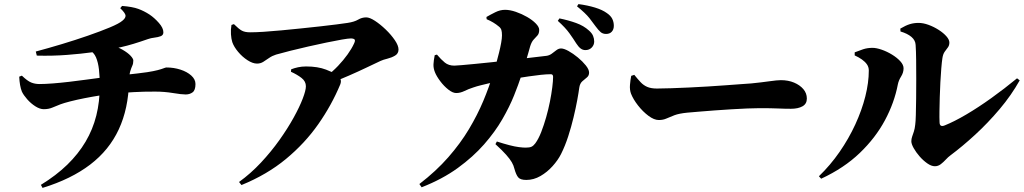

<svg xmlns="http://www.w3.org/2000/svg" viewBox="-20 -846 5010 939"><path d="M180 58Q255 12 309 -40.5Q363 -93 398.5 -153Q434 -213 451 -281Q468 -349 468 -426Q468 -471 464 -506Q460 -541 449.5 -565.5Q439 -590 417 -601L517 -627Q553 -618 579 -603Q605 -588 618.5 -573.5Q632 -559 632 -550Q632 -535 627 -524.5Q622 -514 617 -497.5Q612 -481 611 -447Q608 -315 561 -213.5Q514 -112 421 -41Q328 30 188 73ZM194 -312Q175 -312 153 -326Q131 -340 113 -360.5Q95 -381 87 -398Q76 -426 74 -471L87 -476Q114 -450 132.5 -442.5Q151 -435 173 -435Q200 -435 238.5 -438Q277 -441 319.5 -446Q362 -451 402 -456.5Q442 -462 473 -466Q504 -470 520 -472Q565 -477 597 -480.5Q629 -484 654 -487Q679 -490 700 -493Q732 -498 751 -503Q770 -508 780 -512Q790 -516 794 -516Q830 -516 862.5 -505.5Q895 -495 915.5 -476.5Q936 -458 936 -435Q936 -405 922 -394.5Q908 -384 888 -384Q868 -384 826 -391Q784 -398 739 -398Q709 -398 684 -397.5Q659 -397 635 -395.5Q611 -394 587 -392.5Q563 -391 536 -388Q506 -385 468 -379Q430 -373 392 -365.5Q354 -358 323 -350Q292 -342 276 -336Q255 -328 236.5 -320Q218 -312 194 -312ZM155 -594Q215 -610 281.5 -630Q348 -650 410 -671.5Q472 -693 517.5 -712Q563 -731 579 -745Q595 -758 594 -770Q593 -782 568 -806L577 -817Q628 -813 656.5 -802.5Q685 -792 711 -775Q735 -759 757 -734Q779 -709 779 -688Q779 -674 766 -669Q753 -664 735.5 -662Q718 -660 704 -655Q664 -641 632.5 -631.5Q601 -622 572 -615.5Q543 -609 508 -602Q486 -598 432.5 -590.5Q379 -583 308 -577.5Q237 -572 160 -574Z M1574 -471Q1607 -496 1633.5 -524Q1660 -552 1680 -580Q1700 -608 1711 -632Q1719 -648 1714 -653Q1709 -658 1695 -658Q1684 -658 1652 -652.5Q1620 -647 1577 -638Q1534 -629 1487.5 -618.5Q1441 -608 1399.5 -597.5Q1358 -587 1330 -579Q1311 -573 1296 -562.5Q1281 -552 1267.5 -543.5Q1254 -535 1237 -535Q1216 -535 1190.5 -551.5Q1165 -568 1144.5 -592.5Q1124 -617 1116 -640Q1111 -656 1109.5 -678.5Q1108 -701 1112 -724L1124 -728Q1148 -704 1163 -696Q1178 -688 1203 -688Q1230 -688 1269.5 -690.5Q1309 -693 1356 -697.5Q1403 -702 1452 -707Q1501 -712 1545.5 -717Q1590 -722 1625.5 -726.5Q1661 -731 1680 -734Q1713 -739 1731.5 -750Q1750 -761 1771 -761Q1788 -761 1814 -744Q1840 -727 1866.5 -701.5Q1893 -676 1911 -649.5Q1929 -623 1929 -604Q1929 -584 1912 -574Q1895 -564 1874.5 -559Q1854 -554 1841 -548Q1813 -535 1773.5 -516Q1734 -497 1687 -476.5Q1640 -456 1589 -435ZM1149 44Q1206 3 1256 -50.5Q1306 -104 1346.5 -161Q1387 -218 1416 -270.5Q1445 -323 1460.5 -363.5Q1476 -404 1476 -424Q1476 -448 1455 -464.5Q1434 -481 1403 -495L1404 -507Q1419 -513 1437.5 -517Q1456 -521 1477 -521Q1534 -521 1574.5 -505.5Q1615 -490 1628 -480Q1640 -471 1645 -459.5Q1650 -448 1644 -433Q1602 -332 1536.5 -238.5Q1471 -145 1378.5 -68.5Q1286 8 1161 59Z M2843 -601Q2830 -601 2819.5 -609Q2809 -617 2798 -634Q2785 -655 2765 -683Q2745 -711 2708 -744L2716 -756Q2760 -747 2797.5 -733.5Q2835 -720 2860 -697Q2875 -684 2880.5 -670.5Q2886 -657 2886 -643Q2886 -626 2874 -613.5Q2862 -601 2843 -601ZM2554 34Q2525 34 2514.5 21.5Q2504 9 2496 -20Q2492 -37 2483 -52.5Q2474 -68 2455.5 -89Q2437 -110 2403 -141L2410 -154Q2444 -143 2471 -136Q2498 -129 2518 -126.5Q2538 -124 2551 -124Q2570 -124 2579.5 -128.5Q2589 -133 2598 -145Q2614 -167 2627 -200.5Q2640 -234 2651 -272.5Q2662 -311 2669.5 -349Q2677 -387 2681 -419Q2685 -451 2685 -470Q2685 -483 2674 -483Q2653 -483 2625 -480Q2597 -477 2566.5 -472.5Q2536 -468 2505 -463Q2474 -458 2446 -453Q2432 -451 2413 -447.5Q2394 -444 2373 -439Q2352 -434 2331.5 -429Q2311 -424 2294 -418Q2272 -411 2251.5 -401Q2231 -391 2211 -391Q2194 -391 2172.5 -408Q2151 -425 2133 -449Q2115 -473 2107 -493Q2099 -513 2100 -532Q2101 -551 2106 -576L2117 -579Q2137 -555 2155.5 -540Q2174 -525 2202 -525Q2212 -525 2238.5 -527.5Q2265 -530 2303.5 -533.5Q2342 -537 2387.5 -542Q2433 -547 2480 -552.5Q2527 -558 2572 -563.5Q2617 -569 2653 -573Q2667 -575 2678.5 -583.5Q2690 -592 2701 -600.5Q2712 -609 2724 -609Q2738 -609 2760.5 -596.5Q2783 -584 2806 -565Q2829 -546 2845 -526Q2861 -506 2861 -491Q2861 -476 2850.5 -467.5Q2840 -459 2828 -448.5Q2816 -438 2813 -417Q2810 -394 2803 -356Q2796 -318 2785 -272Q2774 -226 2759 -179.5Q2744 -133 2724 -93Q2709 -63 2682.5 -33.5Q2656 -4 2623 15Q2590 34 2554 34ZM2031 54Q2113 -9 2172.5 -77Q2232 -145 2273.5 -214.5Q2315 -284 2343.5 -352Q2372 -420 2391 -483Q2399 -507 2406.5 -534.5Q2414 -562 2420.5 -588Q2427 -614 2431 -636.5Q2435 -659 2435 -673Q2435 -690 2432 -699.5Q2429 -709 2420 -716Q2407 -727 2392 -736Q2377 -745 2360 -752L2359 -763Q2378 -774 2402 -786Q2426 -798 2450 -798Q2474 -798 2503 -788Q2532 -778 2558 -763Q2584 -748 2600.5 -731Q2617 -714 2617 -700Q2617 -682 2608.5 -672.5Q2600 -663 2590 -652.5Q2580 -642 2573 -620Q2569 -605 2563 -584.5Q2557 -564 2549 -537Q2541 -510 2529 -474Q2516 -434 2494 -379Q2472 -324 2436.5 -262.5Q2401 -201 2347.5 -140Q2294 -79 2219 -24.5Q2144 30 2042 70ZM2944 -680Q2928 -680 2917.5 -689Q2907 -698 2893 -717Q2881 -734 2862.5 -757.5Q2844 -781 2802 -815L2809 -826Q2854 -820 2890 -809Q2926 -798 2948 -782Q2967 -769 2974.5 -753.5Q2982 -738 2982 -720Q2982 -702 2972 -691Q2962 -680 2944 -680Z M3202 -259Q3179 -259 3151.5 -279.5Q3124 -300 3100.5 -330Q3077 -360 3066 -388Q3059 -407 3061 -431Q3063 -455 3067 -475L3082 -480Q3099 -459 3113 -444Q3127 -429 3145.5 -421Q3164 -413 3193 -413Q3222 -413 3262.5 -414.5Q3303 -416 3349 -418Q3395 -420 3441.5 -423Q3488 -426 3530 -429Q3572 -432 3604.5 -434.5Q3637 -437 3654 -438Q3704 -443 3742.5 -448.5Q3781 -454 3799 -454Q3835 -454 3863.5 -442Q3892 -430 3909 -410Q3926 -390 3926 -364Q3926 -338 3904.5 -326Q3883 -314 3848 -314Q3817 -314 3784.5 -315.5Q3752 -317 3695 -317Q3670 -317 3634.5 -315.5Q3599 -314 3557.5 -311.5Q3516 -309 3475.5 -306Q3435 -303 3399.5 -300Q3364 -297 3341 -295Q3301 -291 3278.5 -282.5Q3256 -274 3239.5 -266.5Q3223 -259 3202 -259Z M4552 -33Q4535 -33 4515 -47Q4495 -61 4477.5 -81Q4460 -101 4448.5 -121.5Q4437 -142 4437 -155Q4437 -167 4441 -178Q4445 -189 4449.5 -203Q4454 -217 4456 -236Q4458 -249 4459 -283.5Q4460 -318 4460.5 -364.5Q4461 -411 4461 -460Q4461 -509 4460.5 -553Q4460 -597 4458 -626Q4457 -649 4437.5 -665.5Q4418 -682 4384 -692L4383 -706Q4410 -722 4430 -728Q4450 -734 4472 -734Q4495 -734 4521 -724.5Q4547 -715 4570.5 -700Q4594 -685 4608.5 -668.5Q4623 -652 4623 -638Q4623 -624 4616 -614.5Q4609 -605 4600.5 -593.5Q4592 -582 4589 -562Q4586 -543 4583.5 -511.5Q4581 -480 4579 -443.5Q4577 -407 4576 -370Q4575 -333 4574.5 -301.5Q4574 -270 4575 -249Q4575 -222 4601 -233Q4648 -252 4706.5 -286.5Q4765 -321 4828.5 -366.5Q4892 -412 4954 -463L4967 -453Q4926 -380 4869 -312.5Q4812 -245 4749.5 -187.5Q4687 -130 4628 -86Q4617 -78 4605.5 -65.5Q4594 -53 4581 -43Q4568 -33 4552 -33ZM3985 16Q4041 -38 4086 -103Q4131 -168 4163 -237.5Q4195 -307 4212 -374.5Q4229 -442 4229 -501Q4229 -518 4220 -531Q4211 -544 4195.5 -555Q4180 -566 4160 -575V-590Q4180 -598 4201 -605Q4222 -612 4247 -612Q4266 -612 4292 -603Q4318 -594 4342.5 -579Q4367 -564 4383 -546.5Q4399 -529 4399 -512Q4399 -491 4387 -472Q4375 -453 4371 -433Q4354 -344 4308 -258Q4262 -172 4185 -98Q4108 -24 3996 28Z"/></svg>

Font: Noto Serif JP Black
Style: Regular
Weight: 900
Designer: Ryoko NISHIZUKA 西塚涼子 (kana & ideographs); Frank Grießhammer (Latin, Greek & Cyrillic); Wenlong ZHANG 张文龙 (bopomofo); San
Foundry: Adobe
Version: Version 2.003-H1;hotconv 1.1.1;makeotfexe 2.6.0